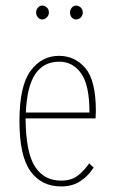

<svg xmlns="http://www.w3.org/2000/svg" viewBox="-20 -661 415 691"><path d="M200 10Q129 10 89.5 -45Q50 -100 50 -225Q50 -352 90 -406Q130 -460 192 -460Q250 -460 287.5 -415.5Q325 -371 325 -262Q325 -253 324.5 -248Q324 -243 324 -235H72Q73 -113 105.5 -62Q138 -11 200 -11Q237 -11 260 -29Q283 -47 301 -73L317 -58Q297 -27 268.5 -8.5Q240 10 200 10ZM73 -256H302Q302 -355 272 -397Q242 -439 193 -439Q137 -439 107 -394.5Q77 -350 73 -256ZM132 -591Q123 -591 116.5 -598.5Q110 -606 110 -616Q110 -626 116.5 -633.5Q123 -641 132 -641Q141 -641 148.5 -634Q156 -627 156 -616Q156 -606 148.5 -598.5Q141 -591 132 -591ZM254 -591Q245 -591 238.5 -598Q232 -605 232 -616Q232 -626 238.5 -633.5Q245 -641 254 -641Q263 -641 270.5 -634Q278 -627 278 -616Q278 -606 271 -598.5Q264 -591 254 -591Z"/></svg>

Font: Inconsolata Condensed ExtraLight
Style: Regular
Weight: 200
Width: 3
Monospace: yes
Designer: Raph Levien, Cyreal, Brenton Simpson
Foundry: Raph Levien, Cyreal, Google
Version: Version 3.100; ttfautohint (v1.8.4.7-5d5b)